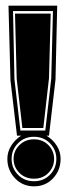

<svg xmlns="http://www.w3.org/2000/svg" viewBox="-20 -651 240 678"><path d="M100 7Q60 7 33 -21.5Q6 -50 6 -90Q6 -115 19.5 -136.5Q33 -158 55 -172H40L17 -367L10 -631H182L176 -370L153 -172H144Q167 -158 180.5 -136.5Q194 -115 194 -90Q194 -50 167.5 -21.5Q141 7 100 7ZM52 -190H140L161 -374L167 -612H26L31 -371ZM59 -199 39 -372 33 -603H159L153 -375L133 -199ZM100 -11Q134 -11 156.5 -34Q179 -57 179 -90Q179 -122 156.5 -145Q134 -168 100 -168Q66 -168 43.5 -145Q21 -122 21 -90Q21 -57 43.5 -34Q66 -11 100 -11ZM100 -20Q69 -20 48.5 -40.5Q28 -61 28 -90Q28 -118 48.5 -138.5Q69 -159 100 -159Q131 -159 151 -138.5Q171 -118 171 -90Q171 -61 151 -40.5Q131 -20 100 -20Z"/></svg>

Font: Alumni Sans Collegiate One SC
Style: Regular
Weight: 400
Designer: Robert E. Leuschke
Foundry: Robert E. Leuschke
Version: Version 1.100